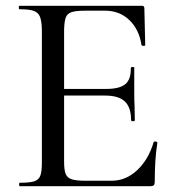

<svg xmlns="http://www.w3.org/2000/svg" viewBox="-20 -645 600 665"><path d="M517 -155Q520 -155 523 -153.5Q526 -152 525 -150Q516 -96 516 -15Q516 -7 512.5 -3.5Q509 0 500 0H50Q46 0 46 -6Q46 -12 49 -12Q83 -12 98.5 -17Q114 -22 119.5 -36Q125 -50 125 -81V-544Q124 -574 118 -588Q112 -602 96.5 -607.5Q81 -613 48 -613Q45 -613 45 -619Q45 -625 47 -625H472Q480 -625 480 -616L483 -489Q483 -486 477 -486Q472 -486 470 -489Q462 -543 428 -575.5Q394 -608 344 -608H277Q243 -608 228 -603Q213 -598 208 -585Q203 -572 202 -543V-337H348Q394 -337 414 -353.5Q434 -370 433 -409Q433 -413 439.5 -413Q446 -413 445 -409V-375V-325Q445 -295 446 -280L447 -229Q447 -225 440.5 -225Q434 -225 434 -229Q434 -273 412.5 -293.5Q391 -314 344 -314H202V-85Q202 -56 207.5 -42.5Q213 -29 228.5 -24Q244 -19 276 -19H367Q416 -19 455 -55.5Q494 -92 512 -152Q512 -155 517 -155Z"/></svg>

Font: Cormorant Upright Medium
Style: Regular
Weight: 500
Designer: Christian Thalmann (Catharsis Fonts)
Foundry: Catharsis Fonts
Version: Version 3.302